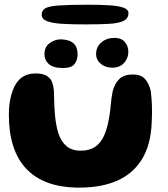

<svg xmlns="http://www.w3.org/2000/svg" viewBox="-20 -780 730 834"><path d="M325 35Q248 35 190.5 14.5Q133 -6 94.8 -46.2Q56.5 -86.5 37.5 -145.2Q18.5 -204 18.5 -280Q18.5 -300 20.2 -319Q22 -338 26 -355.5Q30 -373 35.5 -387.5Q49 -424.5 73.8 -442.8Q98.5 -461 133.5 -461Q168 -461 184.8 -449.5Q201.5 -438 207.2 -420.8Q213 -403.5 214 -386.5Q214.5 -375.5 214.8 -363Q215 -350.5 215.5 -337.8Q216 -325 216.5 -313Q217 -301 218 -291Q221.5 -239.5 233.2 -202.5Q245 -165.5 268.5 -145.5Q292 -125.5 330.5 -125.5Q367.5 -125.5 391.8 -141.2Q416 -157 430.8 -188.2Q445.5 -219.5 453.5 -266Q456.5 -281 458.2 -295.8Q460 -310.5 461.2 -325Q462.5 -339.5 464.5 -354.5Q466.5 -369.5 469.5 -384Q478 -417 498.2 -436.8Q518.5 -456.5 558 -456.5Q592 -456.5 609.8 -437Q627.5 -417.5 635 -384Q637 -368.5 638.2 -351.8Q639.5 -335 640 -318Q640.5 -301 640.2 -283.5Q640 -266 639 -249Q635.5 -152 597 -89Q558.5 -26 489.8 4.5Q421 35 325 35ZM253.5 -484.5Q210.5 -484.5 191.8 -502Q173 -519.5 173 -544Q173 -576.5 195.8 -592.8Q218.5 -609 242 -609Q261.5 -609 278.8 -603.5Q296 -598 306.5 -583.8Q317 -569.5 317 -543.5Q317 -518.5 303.5 -501.5Q290 -484.5 253.5 -484.5ZM468.5 -486Q437.5 -486 417.5 -503Q397.5 -520 397.5 -545.5Q397.5 -576.5 420.5 -596Q443.5 -615.5 477 -615.5Q507.5 -615.5 522.5 -597.2Q537.5 -579 537.5 -555.5Q537.5 -527 518.8 -506.5Q500 -486 468.5 -486ZM348.5 -674Q293 -674 250.8 -676.5Q208.5 -679 184.8 -688Q161 -697 161 -716Q161 -734.5 176.5 -743.8Q192 -753 235 -756.2Q278 -759.5 360.5 -759.5Q418.5 -759.5 458 -756.8Q497.5 -754 517.8 -746.2Q538 -738.5 538 -723Q538 -700 517 -689.5Q496 -679 454 -676.5Q412 -674 348.5 -674Z"/></svg>

Font: Gluten SemiBold
Style: Regular
Weight: 600
Designer: Tyler Finck
Foundry: Etcetera Type Company
Version: Version 1.300